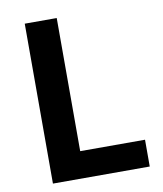

<svg xmlns="http://www.w3.org/2000/svg" viewBox="-83 -808 743 875"><g transform="rotate(-10 288.5 -370.0)"><path d="M91 0H539V-124H239V-740H91Z"/></g></svg>

Font: Source Han Sans SC Bold
Style: Regular
Weight: 700
Designer: Ryoko NISHIZUKA (kana & ideographs); Paul D. Hunt (Latin, Greek & Cyrillic); Wenlong ZHANG (bopomofo); Sandoll Communica
Foundry: Adobe Systems Incorporated
Version: Version 1.001;PS 1.001;hotconv 1.0.78;makeotf.lib2.5.61930